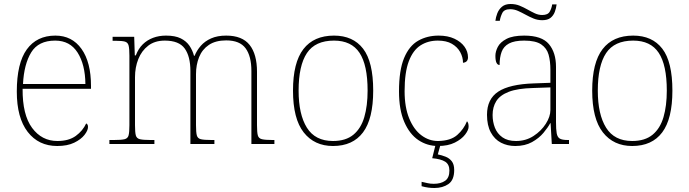

<svg xmlns="http://www.w3.org/2000/svg" viewBox="-20 -720 3447 960"><path d="M266 10Q173 10 118.5 -60.5Q64 -131 64 -262Q64 -404 114 -473Q164 -542 257 -542Q340 -542 387.5 -475.5Q435 -409 435 -290V-276H93Q92 -146 140.5 -80.5Q189 -15 267 -15Q324 -15 359 -40.5Q394 -66 411 -103Q416 -100 418 -96Q420 -92 420 -85Q420 -68 402.5 -45.5Q385 -23 351 -6.5Q317 10 266 10ZM407 -300Q406 -397 368 -457Q330 -517 256 -517Q172 -517 136 -458Q100 -399 95 -300Z M527 0V-20H550Q587 -20 603 -24Q619 -28 623 -43.5Q627 -59 627 -94V-442Q627 -477 623 -492.5Q619 -508 604.5 -512Q590 -516 560 -516H543V-536H651L654 -443H659Q672 -477 694 -498.5Q716 -520 745.5 -531Q775 -542 810 -542Q856 -542 884 -528Q912 -514 927.5 -491Q943 -468 950 -441H953Q964 -468 984 -491Q1004 -514 1035.5 -528Q1067 -542 1111 -542Q1191 -542 1228 -495.5Q1265 -449 1265 -361V-94Q1265 -59 1269 -43.5Q1273 -28 1289.5 -24Q1306 -20 1342 -20H1352V0H1237V-365Q1237 -439 1208 -478.5Q1179 -518 1111 -518Q1058 -518 1024.5 -495.5Q991 -473 975.5 -434.5Q960 -396 960 -349V-94Q960 -59 964 -43.5Q968 -28 984 -24Q1000 -20 1037 -20H1052V0H932V-365Q932 -438 903.5 -477.5Q875 -517 804 -517Q754 -517 721 -491.5Q688 -466 671.5 -424.5Q655 -383 655 -334V-94Q655 -59 659 -43.5Q663 -28 679.5 -24Q696 -20 732 -20H752V0Z M1645 10Q1552 10 1498.5 -58Q1445 -126 1445 -267Q1445 -407 1497 -474.5Q1549 -542 1650 -542Q1745 -542 1795.5 -476.5Q1846 -411 1846 -267Q1846 -126 1795 -58Q1744 10 1645 10ZM1645 -15Q1709 -15 1747 -46.5Q1785 -78 1801.5 -134.5Q1818 -191 1818 -267Q1818 -395 1777.5 -456Q1737 -517 1650 -517Q1556 -517 1514.5 -454.5Q1473 -392 1473 -267Q1473 -148 1514.5 -81.5Q1556 -15 1645 -15Z M2170 10Q2116 10 2072 -19.5Q2028 -49 2001.5 -110Q1975 -171 1975 -263Q1975 -369 2000.5 -430Q2026 -491 2071 -516.5Q2116 -542 2173 -542Q2219 -542 2252 -526.5Q2285 -511 2302.5 -486.5Q2320 -462 2320 -433Q2320 -425 2317 -419Q2314 -413 2308.5 -410Q2303 -407 2295 -406Q2295 -434 2281 -459.5Q2267 -485 2239.5 -501Q2212 -517 2169 -517Q2120 -517 2082.5 -493Q2045 -469 2024 -413.5Q2003 -358 2003 -264Q2003 -184 2026 -128Q2049 -72 2087 -43.5Q2125 -15 2170 -15Q2233 -16 2266 -45Q2299 -74 2315 -114Q2320 -108 2321.5 -101.5Q2323 -95 2323 -86Q2323 -70 2305.5 -47Q2288 -24 2254 -7Q2220 10 2170 10ZM2152 220Q2137 220 2121.5 218Q2106 216 2088 211V189Q2106 193 2119 196Q2132 199 2149 199Q2184 199 2205.5 184Q2227 169 2227 133Q2227 102 2206 88.5Q2185 75 2141 71L2161 -9H2186L2169 52Q2189 56 2208 63.5Q2227 71 2239 86.5Q2251 102 2251 130Q2251 180 2222.5 200Q2194 220 2152 220Z M2556 10Q2517 10 2485 -6.5Q2453 -23 2434 -58Q2415 -93 2415 -146Q2415 -225 2471.5 -262Q2528 -299 2649 -303L2732 -306V-371Q2732 -414 2723 -446.5Q2714 -479 2686 -498Q2658 -517 2601 -517Q2552 -517 2525 -502.5Q2498 -488 2488 -460.5Q2478 -433 2478 -395Q2468 -395 2462.5 -406Q2457 -417 2457 -441Q2457 -462 2469 -485.5Q2481 -509 2512.5 -525.5Q2544 -542 2601 -542Q2689 -542 2724.5 -499.5Q2760 -457 2760 -386V-110Q2760 -73 2763.5 -53.5Q2767 -34 2779 -27Q2791 -20 2818 -20H2825V0H2739L2733 -104H2731Q2720 -83 2697.5 -56Q2675 -29 2640 -9.5Q2605 10 2556 10ZM2560 -15Q2609 -15 2647.5 -40Q2686 -65 2709 -101Q2732 -137 2732 -170V-283L2646 -280Q2568 -278 2524 -261Q2480 -244 2461.5 -214.5Q2443 -185 2443 -145Q2443 -111 2454.5 -81.5Q2466 -52 2492 -33.5Q2518 -15 2560 -15ZM2691 -619Q2668 -619 2647.5 -627.5Q2627 -636 2608 -646.5Q2589 -657 2570 -665.5Q2551 -674 2531 -674Q2501 -674 2491.5 -655Q2482 -636 2479 -616H2457Q2459 -634 2466.5 -653.5Q2474 -673 2490 -686.5Q2506 -700 2533 -700Q2558 -700 2578.5 -691.5Q2599 -683 2617.5 -672.5Q2636 -662 2654 -653.5Q2672 -645 2691 -645Q2719 -645 2728.5 -661.5Q2738 -678 2741 -698H2763Q2761 -679 2754 -660.5Q2747 -642 2732.5 -630.5Q2718 -619 2691 -619Z M3141 10Q3048 10 2994.5 -58Q2941 -126 2941 -267Q2941 -407 2993 -474.5Q3045 -542 3146 -542Q3241 -542 3291.5 -476.5Q3342 -411 3342 -267Q3342 -126 3291 -58Q3240 10 3141 10ZM3141 -15Q3205 -15 3243 -46.5Q3281 -78 3297.5 -134.5Q3314 -191 3314 -267Q3314 -395 3273.5 -456Q3233 -517 3146 -517Q3052 -517 3010.5 -454.5Q2969 -392 2969 -267Q2969 -148 3010.5 -81.5Q3052 -15 3141 -15Z"/></svg>

Font: Noto Serif Tibetan Thin
Style: Regular
Weight: 250
Version: Version 2.103